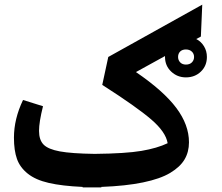

<svg xmlns="http://www.w3.org/2000/svg" viewBox="-20 -789 956 826"><path d="M779.8 -456.1Q742.7 -456.1 716.3 -481.2Q689.9 -506.3 689.9 -543.9V-547.9L564.9 -479Q684.1 -397.5 738.5 -324.7Q793 -252 793 -176.8Q793 -135.3 773.9 -103Q754.9 -70.8 712.2 -45.2Q669.4 -19.5 595.2 -4.2Q521 11.2 416 15.1V17.1H376H335.9L335 15.1Q247.1 11.2 189.9 -2Q132.8 -15.1 99.4 -42Q65.9 -68.8 53 -105.2Q40 -141.6 40 -196.8Q40 -277.3 79.1 -358.9L165 -332Q147.9 -263.7 147.9 -226.1Q147.9 -187 167.5 -167Q187 -147 237.3 -137.7Q287.6 -128.4 387.2 -127Q521 -128.4 588.6 -139.9Q656.2 -151.4 701.2 -172.9Q693.4 -221.2 630.6 -275.1Q567.9 -329.1 419.9 -423.8L445.8 -543.9L850.1 -769L844.2 -631.8L824.2 -621.1Q845.2 -610.4 857.7 -589.8Q870.1 -569.3 870.1 -543.9Q870.1 -505.9 844.2 -481Q818.4 -456.1 779.8 -456.1ZM779.8 -511.2Q796.4 -511.2 805.7 -520.8Q814.9 -530.3 814.9 -543.9Q814.9 -558.1 805.2 -567.1Q795.4 -576.2 779.8 -576.2Q764.2 -576.2 755.1 -567.4Q746.1 -558.6 746.1 -543.9Q746.1 -530.3 755.1 -520.8Q764.2 -511.2 779.8 -511.2Z"/></svg>

Font: FiraGO SemiBold
Style: Italic
Weight: 600
Italic angle: -8°
Designer: bBox Type GmbH
Foundry: bBox Type GmbH
Version: Version 1.001;PS 001.001;hotconv 1.0.88;makeotf.lib2.5.64775